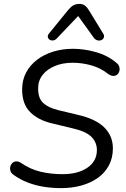

<svg xmlns="http://www.w3.org/2000/svg" viewBox="-20 -967 655 996"><path d="M297.3 8.9Q252.2 8.9 208.3 2.1Q164.5 -4.7 124.4 -20Q84.4 -35.4 51 -59.6Q38.3 -68 34.5 -79.2Q30.7 -90.3 33.1 -101.5Q35.6 -112.7 43.4 -120.7Q51.2 -128.7 62.9 -129.8Q74.6 -131 88.7 -122.1Q137.3 -88.7 190.7 -76.1Q244 -63.5 304 -63.5Q384.7 -63.5 433.6 -97.2Q482.6 -130.8 482.6 -188.6Q482.6 -229 453.8 -257.6Q425.1 -286.2 352.2 -302.4L248.5 -327.3Q178.7 -343.8 136.8 -385.1Q94.8 -426.4 94.8 -503.1Q94.8 -551.4 115.2 -590.2Q135.7 -629.1 172 -656.8Q208.3 -684.5 256.2 -699.2Q304 -713.9 358.4 -713.9Q416.2 -713.9 477.2 -696.8Q538.3 -679.6 583.6 -641.3Q594.7 -633 598.4 -621.3Q602 -609.5 599.2 -598.6Q596.5 -587.7 588.7 -580.6Q580.9 -573.6 569 -573.2Q557.1 -572.7 541.5 -583Q502.8 -614.1 454.3 -627.8Q405.8 -641.5 356.4 -641.5Q305.5 -641.5 264.9 -624.7Q224.3 -608 201.1 -578.4Q177.8 -548.8 177.8 -508.2Q177.8 -457.5 203.5 -433.3Q229.3 -409 279.1 -396.4L382.8 -371.5Q477.1 -350 521.4 -305.6Q565.6 -261.2 565.6 -197.7Q565.6 -147.5 544.7 -108.7Q523.9 -69.8 487.1 -43.9Q450.3 -18 401.7 -4.5Q353.2 8.9 297.3 8.9ZM274.2 -767.3Q265.4 -758.1 255.1 -757.1Q244.9 -756.1 237.3 -761.2Q229.8 -766.3 228.1 -774.8Q226.3 -783.4 234.7 -793.7L334.1 -915.8Q346.9 -931.5 360.3 -939.1Q373.8 -946.7 391.9 -946.7Q409 -946.7 420.4 -938.1Q431.8 -929.6 441.7 -913L514.4 -794.1Q522.3 -782.4 518.8 -772.9Q515.4 -763.3 506.4 -759.2Q497.3 -755.1 486.1 -757.6Q474.9 -760.1 466.6 -771.3L385.5 -883.8Z"/></svg>

Font: Nunito ExtraLight
Style: Italic
Weight: 200
Italic angle: -9°
Designer: Vernon Adams
Foundry: Vernon Adams
Version: Version 3.602